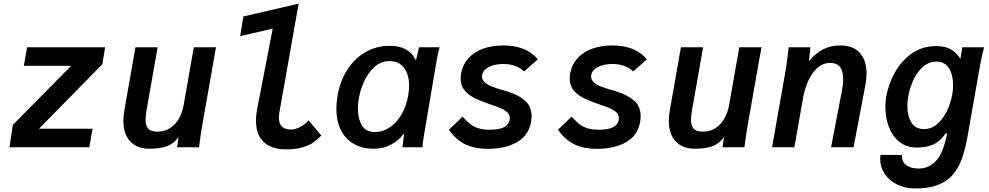

<svg xmlns="http://www.w3.org/2000/svg" viewBox="-20 -810 5440 1056"><path d="M50.5 -123 371.5 -448H111L129 -550H558L543 -457L194.5 -102H489L471 0H32Z M658.5 -145.5Q658.5 -172.5 663.5 -200.5L725 -550H847L786.5 -206.5Q780.5 -170.5 780.5 -150.5Q780.5 -118.5 795.2 -102.2Q810 -86 846.5 -86Q886 -86 916 -105.8Q946 -125.5 964.5 -158.5Q983 -191.5 990 -231.5L1046 -550H1168L1091 -114.5Q1084 -73.5 1080 -40.5L1074.5 0H954L962 -55.5Q933.5 -18 896.2 -5Q859 8 801 8Q733.5 8 696 -32.5Q658.5 -73 658.5 -145.5Z M1388 -146.5Q1388 -178.5 1395.5 -216.5L1480 -653L1301 -611L1318.5 -719.5L1622.5 -790L1517 -193.5Q1514 -177 1514 -164Q1514 -128.5 1531.8 -113Q1549.5 -97.5 1578.5 -97.5Q1602.5 -97.5 1629.2 -110.8Q1656 -124 1677 -148L1747.5 -64Q1723 -41 1703 -26.5Q1683 -12 1645.8 -0.2Q1608.5 11.5 1554 11.5Q1473 11.5 1430.5 -28.8Q1388 -69 1388 -146.5Z M1830 -212.5Q1830 -243 1836.5 -283.5Q1851 -366.5 1891.8 -428.8Q1932.5 -491 1992.5 -524.5Q2052.5 -558 2123 -558Q2177.5 -558 2213.5 -537.8Q2249.5 -517.5 2264 -481.5L2269.5 -485L2284.5 -550H2397.5Q2391.5 -528 2386.2 -501.5Q2381 -475 2377 -451.5L2312 -66.5L2309.5 -52Q2304.5 -24 2304 0H2193.5Q2198.5 -43 2201.5 -63L2203 -75.5L2194 -67Q2172.5 -37 2130.2 -14.5Q2088 8 2036 8Q1972 8 1925.5 -18.8Q1879 -45.5 1854.5 -95.2Q1830 -145 1830 -212.5ZM2225.5 -286.5Q2230 -314.5 2230 -338.5Q2230 -400.5 2202 -437.2Q2174 -474 2122 -474Q2074.5 -474 2039 -441.2Q2003.5 -408.5 1982.2 -361.2Q1961 -314 1953.5 -268.5Q1948.5 -240 1948.5 -212.5Q1948.5 -157.5 1970 -120.8Q1991.5 -84 2041 -84Q2086 -84 2124.5 -110Q2163 -136 2189.2 -182Q2215.5 -228 2225.5 -286.5Z M2449 -96.5 2524 -168.5Q2548.5 -141.5 2567 -127Q2585.5 -112.5 2611.2 -104.5Q2637 -96.5 2676 -96.5Q2772.5 -96.5 2783 -150Q2784 -157 2784 -160.5Q2784 -179 2770 -192.2Q2756 -205.5 2733.8 -215Q2711.5 -224.5 2672 -237.5Q2620.5 -255 2587 -272.2Q2553.5 -289.5 2533.5 -315.2Q2513.5 -341 2513.5 -378Q2513.5 -392 2516.5 -408.5Q2525.5 -456 2556.5 -490Q2587.5 -524 2636.5 -542Q2685.5 -560 2748 -560Q2874.5 -560 2938 -484L2862.5 -417Q2820 -458 2747.5 -458Q2714.5 -458 2688 -449.5Q2661.5 -441 2646.2 -425.5Q2631 -410 2631 -389.5Q2631 -370 2647.2 -356.2Q2663.5 -342.5 2686.2 -333.8Q2709 -325 2746.5 -314L2780.5 -303.5Q2835 -285.5 2869.2 -255Q2903.5 -224.5 2903.5 -170.5Q2903.5 -156.5 2901.5 -144Q2889.5 -66.5 2825.2 -29Q2761 8.5 2666 8.5Q2587 8.5 2536.2 -17.5Q2485.5 -43.5 2449 -96.5Z M3049 -96.5 3124 -168.5Q3148.5 -141.5 3167 -127Q3185.5 -112.5 3211.2 -104.5Q3237 -96.5 3276 -96.5Q3372.5 -96.5 3383 -150Q3384 -157 3384 -160.5Q3384 -179 3370 -192.2Q3356 -205.5 3333.8 -215Q3311.5 -224.5 3272 -237.5Q3220.5 -255 3187 -272.2Q3153.5 -289.5 3133.5 -315.2Q3113.5 -341 3113.5 -378Q3113.5 -392 3116.5 -408.5Q3125.5 -456 3156.5 -490Q3187.5 -524 3236.5 -542Q3285.5 -560 3348 -560Q3474.5 -560 3538 -484L3462.5 -417Q3420 -458 3347.5 -458Q3314.5 -458 3288 -449.5Q3261.5 -441 3246.2 -425.5Q3231 -410 3231 -389.5Q3231 -370 3247.2 -356.2Q3263.5 -342.5 3286.2 -333.8Q3309 -325 3346.5 -314L3380.5 -303.5Q3435 -285.5 3469.2 -255Q3503.5 -224.5 3503.5 -170.5Q3503.5 -156.5 3501.5 -144Q3489.5 -66.5 3425.2 -29Q3361 8.5 3266 8.5Q3187 8.5 3136.2 -17.5Q3085.5 -43.5 3049 -96.5Z M3658.5 -145.5Q3658.5 -172.5 3663.5 -200.5L3725 -550H3847L3786.5 -206.5Q3780.5 -170.5 3780.5 -150.5Q3780.5 -118.5 3795.2 -102.2Q3810 -86 3846.5 -86Q3886 -86 3916 -105.8Q3946 -125.5 3964.5 -158.5Q3983 -191.5 3990 -231.5L4046 -550H4168L4091 -114.5Q4084 -73.5 4080 -40.5L4074.5 0H3954L3962 -55.5Q3933.5 -18 3896.2 -5Q3859 8 3801 8Q3733.5 8 3696 -32.5Q3658.5 -73 3658.5 -145.5Z M4315 -525.5Q4315.5 -532.5 4317.5 -550H4437L4429.5 -473.5Q4465 -518 4507.5 -539Q4550 -560 4603 -560Q4672 -560 4709 -519.2Q4746 -478.5 4746 -405.5Q4746 -374.5 4739.5 -341.5L4674.5 0H4551L4610.5 -310.5Q4617.5 -347.5 4617.5 -375Q4617.5 -464 4547.5 -464Q4505.5 -464 4474.2 -435.2Q4443 -406.5 4424 -362.5Q4405 -318.5 4396.5 -269.5L4349 0H4226.5L4301.5 -426.5Q4308 -464.5 4315 -525.5Z M4821 63.5Q4821 53.5 4822.5 42H4941Q4939 79.5 4964.2 98.2Q4989.5 117 5033 117Q5089.5 117 5129.5 73.5Q5169.5 30 5188.5 -77H5181.5Q5152 -33.5 5114.8 -16Q5077.5 1.5 5023 1.5Q4965.5 1.5 4926.5 -30.2Q4887.5 -62 4868.5 -113Q4849.5 -164 4849.5 -221.5Q4849.5 -253 4854.5 -280Q4866.5 -347 4901.5 -410.5Q4936.5 -474 4994.2 -515.2Q5052 -556.5 5127 -556.5Q5180 -556.5 5209 -539Q5238 -521.5 5255 -497Q5259 -491 5262 -485.5L5273 -550H5392.5Q5380 -502.5 5371.5 -457L5299.5 -49Q5282 50 5249 109.8Q5216 169.5 5159 198Q5102 226.5 5012.5 226.5Q4958.5 226.5 4914.8 205Q4871 183.5 4846 146.2Q4821 109 4821 63.5ZM5217 -288Q5222 -317 5222 -341.5Q5222 -398 5199.5 -434.5Q5177 -471 5130 -471Q5088.5 -471 5056.2 -442.5Q5024 -414 5003.8 -370.2Q4983.5 -326.5 4975.5 -280Q4970.5 -251 4970.5 -227Q4970.5 -172 4992.8 -136Q5015 -100 5063 -100Q5102.5 -100 5134.8 -128Q5167 -156 5187.8 -199Q5208.5 -242 5217 -288Z"/></svg>

Font: JuliaMono
Style: Bold Italic
Weight: 700
Italic angle: -9°
Monospace: yes
Designer: cormullion
Foundry: corm
Version: Version 0.057; ttfautohint (v1.8.4)